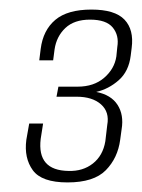

<svg xmlns="http://www.w3.org/2000/svg" viewBox="-20 -617 296 401"><path d="M121 -236Q67 -236 48.5 -261.5Q30 -287 35 -325L41 -359H70L65 -327Q57 -261 123 -260Q153 -259 174 -275.5Q195 -292 200 -322L204 -356Q209 -383 191 -399Q173 -415 140 -415H98L102 -436H142Q176 -436 197.5 -454.5Q219 -473 223 -499L225 -519Q229 -543 215.5 -559.5Q202 -576 168 -576Q135 -576 116.5 -558.5Q98 -541 94 -514L91 -491H62L65 -515Q70 -554 95.5 -575.5Q121 -597 171 -597Q220 -597 240 -576Q260 -555 255 -517L253 -501Q249 -468 228 -449.5Q207 -431 181 -425Q212 -419 225.5 -398Q239 -377 234 -347L231 -325Q226 -287 201 -261.5Q176 -236 121 -236Z"/></svg>

Font: Alumni Sans Thin ExtraLight
Style: Italic
Weight: 250
Italic angle: -8°
Version: Version 1.016